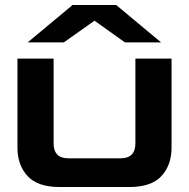

<svg xmlns="http://www.w3.org/2000/svg" viewBox="-20 -750 758 770"><path d="M219 0Q131 0 90.5 -44Q50 -88 50 -158V-515H195V-175Q195 -115 255 -115H463Q523 -115 523 -175V-515H668V-158Q668 -88 627.5 -44Q587 0 499 0ZM91 -580 270 -729 269 -730H448L447 -729L626 -580H481L359 -667L236 -580Z"/></svg>

Font: Zen Dots
Style: Regular
Weight: 400
Designer: Yoshimichi Ohira
Foundry: A-1 Corp ZenFonts
Version: Version 1.000; ttfautohint (v1.8.3)